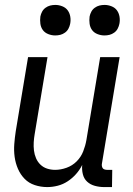

<svg xmlns="http://www.w3.org/2000/svg" viewBox="-20 -752 540 780"><path d="M172 8Q146 8 121.5 0Q97 -8 80 -25.5Q63 -43 53 -66Q43 -89 39.5 -114.5Q36 -140 38 -166.5Q40 -193 44 -219L94 -520H173L121 -208Q118 -191 117 -174Q116 -157 118 -140.5Q120 -124 126.5 -109Q133 -94 144.5 -83Q156 -72 171.5 -67Q187 -62 204 -62Q227 -62 250.5 -70.5Q274 -79 291.5 -96.5Q309 -114 318 -137Q327 -160 331 -183L387 -520H466L394 -87Q393 -82 394 -77Q395 -72 397.5 -68.5Q400 -65 405 -63.5Q410 -62 415 -62H436L435 8H403Q384 8 365.5 3Q347 -2 334 -14Q321 -26 316.5 -44.5Q312 -63 314 -82Q304 -62 289 -45Q274 -28 255 -15.5Q236 -3 214.5 2.5Q193 8 172 8ZM404 -608Q390 -608 376 -613.5Q362 -619 354 -630Q346 -641 344 -655.5Q342 -670 344 -685Q346 -695 351 -704.5Q356 -714 365 -720.5Q374 -727 384 -729.5Q394 -732 405 -732Q419 -732 433 -726.5Q447 -721 455 -710Q463 -699 465.5 -684.5Q468 -670 465 -655Q463 -645 458 -635.5Q453 -626 444 -619.5Q435 -613 425 -610.5Q415 -608 404 -608ZM204 -608Q190 -608 176 -613.5Q162 -619 154 -630Q146 -641 144 -655.5Q142 -670 144 -685Q146 -695 151 -704.5Q156 -714 165 -720.5Q174 -727 184 -729.5Q194 -732 205 -732Q219 -732 233 -726.5Q247 -721 255 -710Q263 -699 265.5 -684.5Q268 -670 265 -655Q263 -645 258 -635.5Q253 -626 244 -619.5Q235 -613 225 -610.5Q215 -608 204 -608Z"/></svg>

Font: Iosevka Fixed
Style: Italic
Weight: 400
Italic angle: -9°
Monospace: yes
Designer: Belleve Invis
Foundry: Belleve Invis
Version: Version 33.2.4